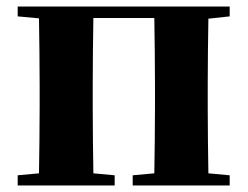

<svg xmlns="http://www.w3.org/2000/svg" viewBox="-20 -566 756 586"><path d="M681 -516V-546H34V-516L99 -510C100 -451 101 -364 101 -308V-238C101 -182 100 -95 99 -37L34 -31V0H330V-31L265 -37C264 -95 263 -182 263 -238V-308C263 -365 264 -453 265 -511H451C452 -453 453 -365 453 -308V-238C453 -182 452 -95 451 -37L385 -31V0H681V-31L616 -37C615 -95 614 -182 614 -238V-308C614 -364 615 -451 616 -509Z"/></svg>

Font: Noto Serif CJK JP Black
Style: Regular
Weight: 900
Designer: Ryoko NISHIZUKA 西塚涼子 (kana & ideographs); Frank Grießhammer (Latin, Greek & Cyrillic); Wenlong ZHANG 张文龙 (bopomofo); San
Foundry: Adobe Systems Incorporated
Version: Version 1.001;PS 1.001;hotconv 16.6.54;makeotf.lib2.5.65590